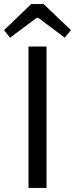

<svg xmlns="http://www.w3.org/2000/svg" viewBox="-52 -917 366 937"><path d="M294 -770 264 -733 135 -830H127L-3 -733L-32 -770L100 -897H161ZM175 0H87V-690H175Z"/></svg>

Font: Exo 2
Style: Regular
Weight: 400
Designer: Natanael Gama
Version: Version 1.001;PS 001.001;hotconv 1.0.70;makeotf.lib2.5.58329